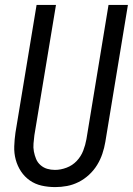

<svg xmlns="http://www.w3.org/2000/svg" viewBox="-20 -755 541 782"><path d="M205 7Q176 7 149.5 1Q123 -5 101.5 -20Q80 -35 65.5 -57Q51 -79 44 -105Q37 -131 38 -159Q39 -187 43 -215L129 -735H208L120 -204Q118 -187 116.5 -170.5Q115 -154 118 -138Q121 -122 127 -107.5Q133 -93 145 -82.5Q157 -72 172 -67.5Q187 -63 204 -63Q227 -63 251 -72Q275 -81 292.5 -99.5Q310 -118 319 -141.5Q328 -165 332 -188L422 -735H501L409 -177Q405 -153 397 -129Q389 -105 375.5 -83Q362 -61 342.5 -43Q323 -25 300 -13.5Q277 -2 253 2.5Q229 7 205 7Z"/></svg>

Font: Iosevka Term Curly
Style: Italic
Weight: 400
Italic angle: -9°
Designer: Belleve Invis
Foundry: Belleve Invis
Version: Version 32.3.0